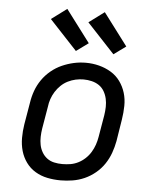

<svg xmlns="http://www.w3.org/2000/svg" viewBox="-54 -812 709 867"><g transform="rotate(5 300.0 -379.0)"><path d="M253 8Q222 8 192.5 2Q163 -4 138 -19Q113 -34 96 -57.5Q79 -81 71 -109Q63 -137 63 -168Q63 -199 68 -230L85 -330Q89 -357 98.5 -383.5Q108 -410 124.5 -434Q141 -458 164 -477Q187 -496 213 -507.5Q239 -519 266 -525Q293 -531 321 -531Q352 -531 381 -523.5Q410 -516 435 -501Q460 -486 477 -462.5Q494 -439 502.5 -411Q511 -383 510.5 -352Q510 -321 505 -290L489 -190Q484 -163 474.5 -136.5Q465 -110 449 -86Q433 -62 410 -43Q387 -24 361 -12.5Q335 -1 307.5 3.5Q280 8 253 8ZM254 -66Q273 -66 291 -69Q309 -72 326 -80.5Q343 -89 357.5 -102.5Q372 -116 382 -132.5Q392 -149 398 -166.5Q404 -184 407 -202L424 -302Q427 -321 427.5 -340Q428 -359 424 -377Q420 -395 411 -410.5Q402 -426 387.5 -436Q373 -446 354.5 -450.5Q336 -455 317 -455Q299 -455 281 -451Q263 -447 246 -438.5Q229 -430 215 -416.5Q201 -403 191 -387Q181 -371 175 -353.5Q169 -336 167 -318L150 -218Q147 -199 146.5 -180Q146 -161 149.5 -143.5Q153 -126 162 -110.5Q171 -95 185 -84.5Q199 -74 217 -70Q235 -66 254 -66ZM441 -580 316 -714 386 -766 496 -620ZM271 -580 146 -714 216 -766 326 -620Z"/></g></svg>

Font: Iosevka Etoile Oblique
Style: Regular
Weight: 400
Italic angle: -9°
Designer: Belleve Invis
Foundry: Belleve Invis
Version: Version 15.5.2; ttfautohint (v1.8.4)